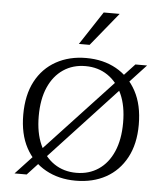

<svg xmlns="http://www.w3.org/2000/svg" viewBox="-52 -749 693 803"><g transform="rotate(5 295.0 -347.5)"><path d="M295 8Q224 8 169 -22.5Q114 -53 83.5 -110Q53 -167 53 -248Q53 -331 83.5 -388.5Q114 -446 169 -476.5Q224 -507 295 -507Q367 -507 421.5 -476.5Q476 -446 507 -388.5Q538 -331 538 -248Q538 -167 507 -109.5Q476 -52 421.5 -22Q367 8 295 8ZM295 -25Q348 -25 388 -52Q428 -79 450 -129.5Q472 -180 472 -251Q472 -321 450 -370Q428 -419 388 -446Q348 -473 295 -473Q242 -473 202 -446Q162 -419 140 -369Q118 -319 118 -248Q118 -178 140 -128.5Q162 -79 202 -52Q242 -25 295 -25ZM38 0 502 -498H551L89 0ZM259 -563 351 -703H418L304 -563Z"/></g></svg>

Font: Montagu Slab 144pt Light
Style: Regular
Weight: 300
Designer: Florian Karsten
Foundry: Florian Karsten
Version: Version 1.000